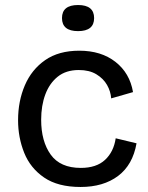

<svg xmlns="http://www.w3.org/2000/svg" viewBox="-20 -732 590 765"><path d="M301 13Q211 13 156 -24.5Q101 -62 76.5 -123Q52 -184 52 -253Q52 -329 79 -392Q106 -455 160 -492.5Q214 -530 296 -530Q383 -530 440 -485.5Q497 -441 510 -365L423 -340Q421 -368 406.5 -393.5Q392 -419 364 -436Q336 -453 294 -453Q243 -453 210 -426.5Q177 -400 160.5 -355.5Q144 -311 144 -255Q144 -169 182 -116Q220 -63 302 -63Q364 -63 398.5 -95Q433 -127 441 -181L524 -161Q509 -75 450.5 -31Q392 13 301 13ZM291 -608Q227 -608 227 -660Q227 -712 291 -712Q355 -712 355 -660Q355 -608 291 -608Z"/></svg>

Font: Bricolage Grotesque 12pt
Style: Regular
Weight: 400
Designer: Mathieu Triay
Foundry: Atelier Triay
Version: Version 1.001; ttfautohint (v1.8.4.7-5d5b);gftools[0.9.33.de